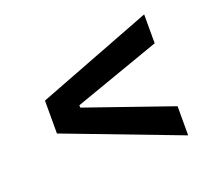

<svg xmlns="http://www.w3.org/2000/svg" viewBox="-94 -747 874 774"><g transform="rotate(-20 343.5 -360.5)"><path d="M590.8 -101.1 96.2 -289.1V-430.2L590.8 -620.1V-496.1L220.2 -365.2V-355L590.8 -226.1Z"/></g></svg>

Font: Lumene Sans
Style: Bold
Weight: 600
Designer: Deni Anggara
Version: Version 1.003;Glyphs 3.1.2 (3151)